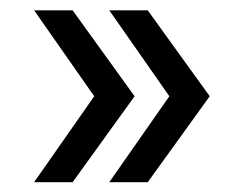

<svg xmlns="http://www.w3.org/2000/svg" viewBox="-20 -440 479 377"><path d="M270.1 -419.7H194.6L312.5 -251L194.6 -82.3H270.1L391.8 -251ZM122.6 -419.7H47L165 -251L47 -82.3H122.6L244.3 -251Z"/></svg>

Font: Diatome Awesome Regular
Style: Regular
Weight: 400
Designer: 15.100.17
Foundry: 15.100.17
Version: Version 1.008;Fontself Maker 3.5.8